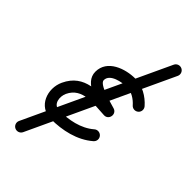

<svg xmlns="http://www.w3.org/2000/svg" viewBox="-184 -488 677 677"><g transform="rotate(45 155.0 -149.0)"><path d="M297.9 -431C287.4 -435.9 274.9 -431.4 270 -420.9C188.2 -245.5 106.4 -70.2 24.7 105.1C19.8 115.6 24.3 128.1 34.8 133C45.4 137.9 57.9 133.4 62.8 122.9C144.5 -52.5 226.3 -227.8 308 -403.1C312.9 -413.6 308.4 -426.1 297.9 -431ZM300.9 -244.8C277.8 -271.2 244.7 -290.5 209 -290.5C159.5 -290.5 92 -267.6 92 -208C92 -151.8 173.8 -135.6 216.6 -122C228.2 -118.3 236.1 -128.3 238 -139.4C240 -150.4 236 -162.5 223.9 -163C152 -165.9 72.9 -176.1 36 -96.9C12.4 -46.4 36.6 21 99 21C155.9 21 216.9 8.1 260.8 -30.2C269.5 -37.8 270.5 -51.1 262.8 -59.8C255.2 -68.5 241.9 -69.5 233.2 -61.8C197.2 -30.4 145.4 -21 99 -21C67.6 -21 63.8 -57.1 74 -79.1C101.1 -137.2 170 -123.1 222.1 -121C234.3 -120.5 241.9 -128.9 243.5 -138.4C245.2 -147.8 240.9 -158.3 229.4 -162C207.6 -168.9 134 -186.6 134 -208C134 -239.8 185.5 -248.5 209 -248.5C232.5 -248.5 254.3 -234.3 269.3 -217.2C277 -208.4 290.3 -207.6 299 -215.2C307.7 -222.8 308.6 -236.1 300.9 -244.8Z"/></g></svg>

Font: FRB American Cursive Guidelines Arrows Medium
Style: Italic
Weight: 500
Italic angle: -25°
Version: Version 2.0;Modular Font Editor K font №1